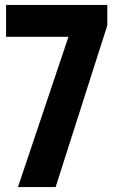

<svg xmlns="http://www.w3.org/2000/svg" viewBox="-20 -760 484 780"><path d="M53 0 273.8 -657.1 325.2 -610.4H4.7V-740H415.9V-656.8L206 0Z"/></svg>

Font: Encode Sans Condensed Thin
Style: Regular
Weight: 100
Width: 3
Designer: Multiple Designers
Foundry: Impallari Type
Version: Version 3.002